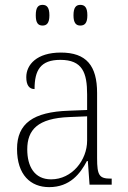

<svg xmlns="http://www.w3.org/2000/svg" viewBox="-20 -759 524 789"><path d="M310 -654C328 -654 339 -664 339 -696C339 -729 328 -739 310 -739C293 -739 282 -729 282 -696C282 -664 293 -654 310 -654ZM155 -654C172 -654 183 -664 183 -696C183 -729 172 -739 155 -739C137 -739 127 -729 127 -696C127 -664 137 -654 155 -654ZM182 10C268 10 310 -46 337 -97H341L348 0H439V-25H435C388 -25 379 -38 379 -109V-377C379 -489 335 -543 230 -543C131 -543 88 -493 88 -442C88 -409 100 -393 122 -393C122 -470 146 -513 228 -513C319 -513 338 -460 338 -371V-307L262 -304C117 -299 50 -252 50 -147C50 -40 106 10 182 10ZM190 -22C121 -22 92 -76 92 -145C92 -225 134 -273 265 -278L338 -281V-181C338 -101 276 -22 190 -22Z"/></svg>

Font: Noto Serif Myanmar SemiCondensed ExtraLight
Style: Regular
Weight: 200
Width: 4
Designer: Ben Mitchell and the Monotype Design Team
Foundry: Monotype Imaging Inc.
Version: Version 2.106